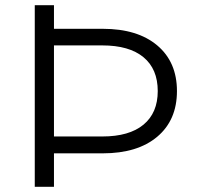

<svg xmlns="http://www.w3.org/2000/svg" viewBox="-20 -720 758 740"><path d="M376 -129H188V0H114V-700H188V-609H376Q510 -609 586 -545Q662 -481 662 -369Q662 -257 586 -193Q510 -129 376 -129ZM588 -369Q588 -454 533 -499.5Q478 -545 374 -545H188V-194H374Q478 -194 533 -239.5Q588 -285 588 -369Z"/></svg>

Font: APTA Sans Regular
Style: Regular
Weight: 400
Version: Version 7.200